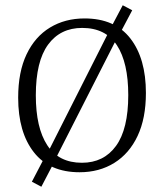

<svg xmlns="http://www.w3.org/2000/svg" viewBox="-20 -646 623 729"><path d="M282 8Q168 8 108.5 -68Q49 -144 49 -275Q49 -373 81 -440Q113 -507 170 -541.5Q227 -576 301 -576Q416 -576 475 -500Q534 -424 534 -293Q534 -197 502.5 -130Q471 -63 414 -27.5Q357 8 282 8ZM137 63 101 44 149 -48 157 -58 393 -525 400 -539 446 -626 482 -607 436 -520 428 -509 191 -43 185 -29ZM291 -28Q374 -28 420.5 -92Q467 -156 467 -285Q467 -408 424 -474Q381 -540 292 -540Q209 -540 162.5 -476.5Q116 -413 116 -284Q116 -161 159.5 -94.5Q203 -28 291 -28Z"/></svg>

Font: Rasa Light
Style: Regular
Weight: 300
Designer: Anna Giedrys (Yrsa+Rasa design), David Brezina (Yrsa art-direction, Rasa art-direction, design)
Foundry: Rosetta Type Foundry
Version: Version 2.004